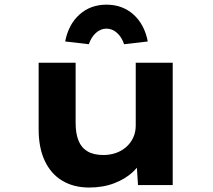

<svg xmlns="http://www.w3.org/2000/svg" viewBox="-20 -803 923 833"><path d="M366.6 10.6Q299.7 10.6 250.4 -18.9Q201.1 -48.3 174.4 -104.9Q147.7 -161.4 147.7 -241.3V-530.7H308.1V-270Q308.1 -223.8 320.6 -192.9Q333.1 -162 359.8 -146.2Q386.6 -130.5 428.6 -130.5Q457.6 -130.5 483 -139.4Q508.4 -148.3 527.5 -165.2Q546.6 -182 557.8 -205.6Q568.9 -229.2 568.9 -258.6V-530.7H729.3V0H578.7L571.8 -108.9L601.3 -120.9Q588.8 -87.3 556.9 -57.3Q525 -27.3 476.5 -8.4Q428 10.6 366.6 10.6ZM365.4 -611.1 262.7 -623.1Q277.3 -697.5 325 -740.1Q372.8 -782.8 441.9 -782.8Q511.1 -782.8 558.9 -740.1Q606.6 -697.5 621.2 -623.1L518.5 -611.1Q507.8 -642.6 487.3 -660.7Q466.8 -678.8 441.9 -678.8Q417.1 -678.8 396.6 -660.7Q376.1 -642.6 365.4 -611.1Z"/></svg>

Font: Lexend Mega
Style: Regular
Weight: 400
Designer: Bonnie Shaver-Troup, Thomas Jockin
Foundry: Lexend
Version: Version 1.007